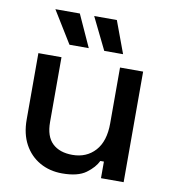

<svg xmlns="http://www.w3.org/2000/svg" viewBox="-80 -765 750 843"><g transform="rotate(10 295.0 -343.5)"><path d="M59 -197V-493H162V-204Q162 -140 194 -109.5Q226 -79 283 -79Q346 -79 384.5 -121.5Q423 -164 423 -244V-493H526V0H425V-74H409Q395 -44 359 -17.5Q323 9 253 9Q197 9 153 -16Q109 -41 84 -87Q59 -133 59 -197ZM187 -553 99 -696H208L273 -553ZM373 -696 426 -553H342L272 -696Z"/></g></svg>

Font: Space Grotesk Frontify Medium
Style: Regular
Weight: 500
Designer: Florian Karsten
Version: Version 2.000